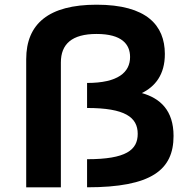

<svg xmlns="http://www.w3.org/2000/svg" viewBox="-20 -797 818 817"><path d="M681.5 -568C681 -689 604.5 -777 391 -777C187.5 -777 91.5 -696 91.5 -545V0H239V-531C239 -609.5 286 -652.5 391 -652.5C498 -652.5 533.5 -609 533.5 -554.5C533.5 -489.5 482.5 -444 350.5 -444V-337.5C511 -337.5 566 -298.5 566 -227.5C566 -159 517 -119.5 350.5 -119.5V0C624.5 0 718.5 -74 718.5 -218.5C718.5 -327.5 661.5 -379 583.5 -401C639 -428 682 -478.5 681.5 -568Z"/></svg>

Font: Monaspace Neon Wide
Style: Bold
Weight: 700
Width: 7
Designer: Riley Cran & the Lettermatic Team
Foundry: Lettermatic
Version: Version 1.000 (Monaspace Neon)